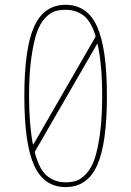

<svg xmlns="http://www.w3.org/2000/svg" viewBox="-20 -760 540 790"><path d="M250 -719.7Q224.6 -719.7 205.1 -713.4Q185.5 -707 165 -685.1Q144.5 -663.1 131.3 -625.5Q118.2 -587.9 108.9 -522Q99.6 -456.1 99.6 -365.2Q99.6 -249 115.2 -167Q115.2 -164.1 118.2 -167L371.1 -605.5Q374 -611.3 373 -613.3Q353.5 -674.8 322.3 -697.3Q291 -719.7 250 -719.7ZM250 -9.8Q275.4 -9.8 294.9 -16.6Q314.5 -23.4 335 -45.4Q355.5 -67.4 368.7 -104.5Q381.8 -141.6 391.1 -208Q400.4 -274.4 400.4 -365.2Q400.4 -494.1 381.8 -577.1Q381.8 -579.1 380.9 -579.1Q379.9 -579.1 378.9 -578.1L125 -138.7Q122.1 -134.8 124 -129.9Q142.6 -60.5 174.8 -35.2Q207 -9.8 250 -9.8ZM379.4 -79.1Q338.9 9.8 250 9.8Q161.1 9.8 120.6 -79.1Q80.1 -168 80.1 -364.7Q80.1 -561.5 120.6 -650.9Q161.1 -740.2 250 -740.2Q338.9 -740.2 379.4 -650.9Q419.9 -561.5 419.9 -364.7Q419.9 -168 379.4 -79.1Z"/></svg>

Font: Rounded-X Mgen+ 1m thin
Style: Regular
Weight: 100
Designer: [Source Han Sans]
Ryoko NISHIZUKA  (kana & ideographs); Paul D. Hunt (Latin, Greek & Cyrillic); Wenlong ZHANG  (bopomofo
Version: Version 1.059.20150602